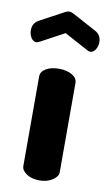

<svg xmlns="http://www.w3.org/2000/svg" viewBox="-106 -763 459 806"><g transform="rotate(10 123.0 -360.0)"><path d="M122 -476Q155 -476 177.5 -463Q200 -450 200 -429V-48Q200 -30 177 -15Q154 0 122 0Q89 0 67 -14.5Q45 -29 45 -48V-429Q45 -450 66.5 -463Q88 -476 122 -476ZM123 -628 19 -572Q13 -569 8 -569Q-5 -569 -14 -583Q-23 -597 -23 -615Q-23 -645 2 -659L106 -715Q116 -720 123 -720Q130 -720 140 -715L244 -659Q269 -645 269 -615Q269 -597 260 -583Q251 -569 238 -569Q233 -569 227 -572Z"/></g></svg>

Font: Dosis
Style: ExtraBold
Weight: 800
Designer: EdgarTolentino, PabloImpallari, IginoMarini
Foundry: EdgarTolentino, PabloImpallari, IginoMarini
Version: Version 1.007